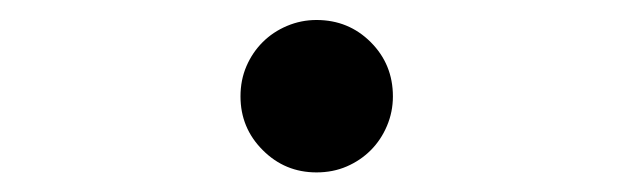

<svg xmlns="http://www.w3.org/2000/svg" viewBox="-20 -166 640 194"><path d="M223 -68.6Q223 -36.7 245.5 -14.3Q267.9 8.2 299.8 8.2Q316.4 8.2 330.3 2.2Q344.2 -3.8 354.6 -14.2Q365 -24.6 371 -38.8Q377 -53 377 -68.6Q377 -101 354.6 -123.4Q332.2 -145.8 299.8 -145.8Q284.2 -145.8 270 -139.8Q255.8 -133.8 245.4 -123.4Q235 -113 229 -99.1Q223 -85.2 223 -68.6Z"/></svg>

Font: CommitMonoV142 ExtLt
Style: Regular
Weight: 200
Monospace: yes
Designer: Eigil Nikolajsen
Foundry: Eigil Nikolajsen
Version: Version 1.142